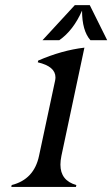

<svg xmlns="http://www.w3.org/2000/svg" viewBox="-20 -734 441 754"><path d="M273.9 -713.9H332.5L400.9 -576.2H335Q302.2 -613.8 302.2 -692.4Q268.1 -614.7 212.9 -576.2H147ZM24.4 0 25.9 -7.3Q113.8 -29.3 133.3 -122.1L196.3 -417Q197.8 -423.8 197.8 -430.2Q197.8 -473.1 128.4 -489.3L129.9 -496.1Q223.1 -536.6 311.5 -546.9L221.2 -122.1Q217.3 -103 217.3 -87.4Q217.3 -24.9 279.8 -7.3L278.3 0Z"/></svg>

Font: Modern Antiqua
Style: Book Oblique
Weight: 400
Italic angle: -12°
Designer: Wojciech Kalinowski "wmk69" (wmk69@o2.pl)
Foundry: Wojciech Kalinowski "wmk69" (wmk69@o2.pl)
Version: Version 3.1.0; 2021-05-28